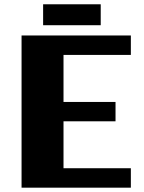

<svg xmlns="http://www.w3.org/2000/svg" viewBox="-20 -867 665 887"><path d="M584.5 0H79.6V-703.1H584.5V-613.3H273.4V-396H513.7V-306.6H273.4V-89.8H584.5ZM445.3 -750.5H179.2V-847.2H445.3Z"/></svg>

Font: Aclonica
Style: Regular
Weight: 400
Designer: Astigmatic (AOETI)
Foundry: Astigmatic (AOETI)
Version: Version 1.000